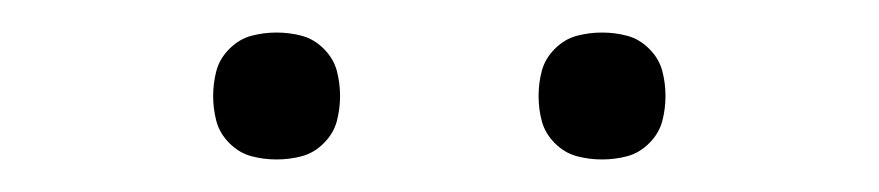

<svg xmlns="http://www.w3.org/2000/svg" viewBox="-20 -729 540 118"><path d="M350 -631Q342 -631 334.5 -633Q327 -635 321 -641Q315 -647 313 -654.5Q311 -662 311 -670Q311 -678 313 -685.5Q315 -693 321 -699Q327 -705 334.5 -707Q342 -709 350 -709Q358 -709 365.5 -707Q373 -705 379 -699Q385 -693 387 -685.5Q389 -678 389 -670Q389 -662 387 -654.5Q385 -647 379 -641Q373 -635 365.5 -633Q358 -631 350 -631ZM150 -631Q142 -631 134.5 -633Q127 -635 121 -641Q115 -647 113 -654.5Q111 -662 111 -670Q111 -678 113 -685.5Q115 -693 121 -699Q127 -705 134.5 -707Q142 -709 150 -709Q158 -709 165.5 -707Q173 -705 179 -699Q185 -693 187 -685.5Q189 -678 189 -670Q189 -662 187 -654.5Q185 -647 179 -641Q173 -635 165.5 -633Q158 -631 150 -631Z"/></svg>

Font: Iosevka SS18 Extralight
Style: Regular
Weight: 200
Monospace: yes
Designer: Belleve Invis
Foundry: Belleve Invis
Version: Version 25.1.1; ttfautohint (v1.8.4)